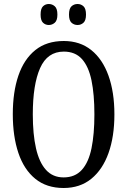

<svg xmlns="http://www.w3.org/2000/svg" viewBox="-20 -930 637 960"><path d="M298 10Q213 10 156.5 -36Q100 -82 72 -165Q44 -248 44 -359Q44 -470 72 -552Q100 -634 156.5 -679.5Q213 -725 299 -725Q380 -725 436.5 -679.5Q493 -634 522.5 -551.5Q552 -469 552 -358Q552 -247 522.5 -164.5Q493 -82 436.5 -36Q380 10 298 10ZM298 -43Q355 -43 389 -80.5Q423 -118 437.5 -188.5Q452 -259 452 -358Q452 -458 437.5 -528Q423 -598 389.5 -635Q356 -672 299 -672Q217 -672 180.5 -589.5Q144 -507 144 -358Q144 -259 160 -188.5Q176 -118 210 -80.5Q244 -43 298 -43ZM368 -805Q350 -805 337.5 -816.5Q325 -828 325 -857Q325 -887 337.5 -898.5Q350 -910 368 -910Q385 -910 397.5 -898.5Q410 -887 410 -857Q410 -828 397.5 -816.5Q385 -805 368 -805ZM224 -805Q207 -805 195 -816.5Q183 -828 183 -857Q183 -887 195 -898.5Q207 -910 224 -910Q241 -910 254 -898.5Q267 -887 267 -857Q267 -828 254 -816.5Q241 -805 224 -805Z"/></svg>

Font: Noto Serif Khmer ExtraCondensed
Style: Regular
Weight: 400
Width: 2
Designer: Danh Hong and the Monotype Design Team
Foundry: Monotype Imaging Inc.
Version: Version 2.004